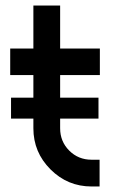

<svg xmlns="http://www.w3.org/2000/svg" viewBox="-20 -676 410 696"><path d="M101 -656V-500H17V-404H101V-211Q101 -124 163 -62Q225 0 312 0H341V-97H312Q264 -97 231 -130Q198 -163 198 -211V-404H342V-500H198V-656ZM20 -246H337V-322H20Z"/></svg>

Font: Unageo
Style: Medium
Weight: 500
Designer: Richard Sepsi
Foundry: Richard Sepsi
Version: Version 2.000